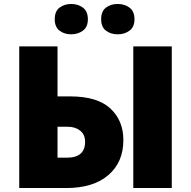

<svg xmlns="http://www.w3.org/2000/svg" viewBox="-20 -948 963 968"><path d="M77 0V-714H270V-462H334Q471 -462 536.5 -401Q602 -340 602 -242Q602 -130 526 -65Q450 0 314 0ZM652 0V-714H846V0ZM317 -153Q409 -153 409 -233Q409 -270 384 -289.5Q359 -309 321 -309H270V-153ZM256 -851Q256 -891 280 -909.5Q304 -928 339 -928Q373 -928 398 -909.5Q423 -891 423 -851Q423 -812 398 -793.5Q373 -775 339 -775Q304 -775 280 -793.5Q256 -812 256 -851ZM490 -851Q490 -891 514 -909.5Q538 -928 574 -928Q608 -928 633 -909.5Q658 -891 658 -851Q658 -812 633 -793.5Q608 -775 574 -775Q538 -775 514 -793.5Q490 -812 490 -851Z"/></svg>

Font: Noto Sans Black
Style: Regular
Weight: 900
Designer: Monotype Design Team
Foundry: Monotype Imaging Inc.
Version: Version 2.007